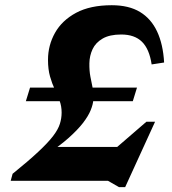

<svg xmlns="http://www.w3.org/2000/svg" viewBox="-20 -710 674 754"><path d="M518 -366 501.5 -312.5H81.5L98 -366ZM180 -133H514.5L383 -83.5L555 -232H589L471.5 25H447.5L404 0H22L29.5 -27.5Q92 -78 130.2 -113.8Q168.5 -149.5 188.5 -175.8Q208.5 -202 215.2 -223.8Q222 -245.5 222 -268Q222 -293 214 -314.5Q206 -336 195.2 -358.8Q184.5 -381.5 176.5 -409.5Q168.5 -437.5 168.5 -475Q168.5 -532 196 -581Q223.5 -630 279 -659.8Q334.5 -689.5 419 -689.5Q486 -689.5 529.8 -663Q573.5 -636.5 597 -586.2Q620.5 -536 624.5 -464.5L575.5 -457Q566.5 -517.5 537.5 -546Q508.5 -574.5 456 -574.5Q410.5 -574.5 383 -558.5Q355.5 -542.5 343.5 -516.8Q331.5 -491 331 -461.5Q330.5 -432 335 -409Q339.5 -386 343.8 -364.8Q348 -343.5 346.5 -318Q345.5 -300.5 336.2 -277.5Q327 -254.5 305.8 -227Q284.5 -199.5 248.5 -167.5Q212.5 -135.5 158 -100Z"/></svg>

Font: Newsreader 16pt 16pt
Style: Bold Italic
Weight: 700
Italic angle: -17°
Version: Version 1.003